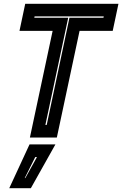

<svg xmlns="http://www.w3.org/2000/svg" viewBox="-20 -720 640 1005"><path d="M136.5 0 255.5 -558.5H82L112 -700H600L570 -558.5H396.5L277.5 0ZM217.5 -66H224.5L343.5 -627H521.5L523 -634H161L159.5 -627H337ZM28.5 265 134.5 36H270L141.5 265ZM109.5 212H112.5L173.5 102H164.5Z"/></svg>

Font: Tourney Thin ExtraBold
Style: Italic
Weight: 800
Italic angle: -12°
Version: Version 1.015